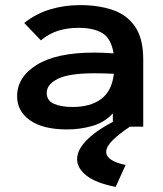

<svg xmlns="http://www.w3.org/2000/svg" viewBox="-20 -496 640 752"><path d="M243 11Q149 11 98 -24.5Q47 -60 47 -119Q47 -194 124 -242Q201 -290 349 -290Q380 -290 425 -287Q415 -346 380.5 -366.5Q346 -387 289 -387Q245 -387 209 -376Q173 -365 140 -338L75 -406Q120 -442 175.5 -459Q231 -476 294 -476Q364 -476 420 -457.5Q476 -439 508.5 -392.5Q541 -346 541 -263V0H422V-52Q389 -16 341 -2.5Q293 11 243 11ZM163 -132Q163 -102 191 -89.5Q219 -77 264 -77Q334 -77 376 -108Q418 -139 426 -207Q407 -208 386 -208.5Q365 -209 350 -209Q251 -209 207 -187.5Q163 -166 163 -132ZM472 150 433 236Q356 221 319 192Q282 163 282 127Q282 89 324 48.5Q366 8 441 -28L489 0Q447 28 421.5 53Q396 78 396 99Q396 117 416 130Q436 143 472 150Z"/></svg>

Font: Inconsolata Expanded Bold
Style: Regular
Weight: 700
Width: 7
Monospace: yes
Designer: Raph Levien, Cyreal, Brenton Simpson
Foundry: Raph Levien, Cyreal, Google
Version: Version 3.001; ttfautohint (v1.8.2.53-6de2)